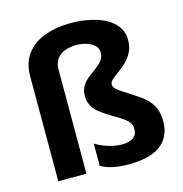

<svg xmlns="http://www.w3.org/2000/svg" viewBox="-113 -868 936 982"><g transform="rotate(-15 355.5 -377.5)"><path d="M610 -606Q610 -569 596 -542Q582 -515 561 -495Q540 -475 519 -460Q498 -445 484 -432.5Q470 -420 470 -407Q470 -395 480 -384.5Q490 -374 512.5 -359.5Q535 -345 572 -321Q605 -301 628 -278.5Q651 -256 663.5 -227.5Q676 -199 676 -159Q676 -104 650.5 -66Q625 -28 575 -9Q525 10 451 10Q403 10 367.5 2.5Q332 -5 303 -21V-139Q319 -129 342.5 -119Q366 -109 392.5 -103Q419 -97 441 -97Q480 -97 501.5 -112Q523 -127 523 -157Q523 -175 516 -187.5Q509 -200 489.5 -215Q470 -230 431 -252Q390 -276 366 -296Q342 -316 332 -337.5Q322 -359 322 -385Q322 -416 335.5 -438Q349 -460 369.5 -476Q390 -492 410.5 -507Q431 -522 444.5 -539Q458 -556 458 -580Q458 -611 426 -630Q394 -649 347 -649Q312 -649 285 -638.5Q258 -628 242.5 -606.5Q227 -585 227 -551V0H78V-556Q78 -627 113.5 -673.5Q149 -720 210 -742.5Q271 -765 347 -765Q422 -765 481.5 -746.5Q541 -728 575.5 -692.5Q610 -657 610 -606Z"/></g></svg>

Font: Noto Sans Myanmar
Style: Regular
Weight: 400
Designer: Monotype Design Team
Foundry: Monotype Imaging Inc.
Version: Version 2.107